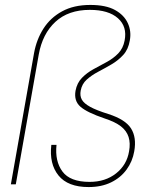

<svg xmlns="http://www.w3.org/2000/svg" viewBox="-20 -747 620 778"><path d="M339 11Q255 11 217 -36Q179 -83 188 -160H209Q202 -94 233 -52Q264 -10 343 -10Q407 -10 450.5 -44.5Q494 -79 503 -134Q509 -167 501 -192Q493 -217 470 -235Q447 -253 404 -267Q333 -291 306 -314.5Q279 -338 286 -379Q292 -411 312 -431.5Q332 -452 358.5 -466.5Q385 -481 412 -495.5Q439 -510 459 -530.5Q479 -551 485 -583Q496 -639 458 -673Q420 -707 344 -707Q257 -707 204.5 -658.5Q152 -610 137 -526L44 0H24L118 -532Q128 -587 156 -631Q184 -675 231.5 -701Q279 -727 346 -727Q409 -727 446 -706.5Q483 -686 498 -653Q513 -620 506 -583Q500 -547 479.5 -524.5Q459 -502 431.5 -486Q404 -470 377.5 -456Q351 -442 331.5 -424.5Q312 -407 307 -380Q303 -359 311.5 -343.5Q320 -328 345.5 -314Q371 -300 419 -285Q488 -263 511 -226.5Q534 -190 524 -134Q517 -93 493 -60Q469 -27 430 -8Q391 11 339 11Z"/></svg>

Font: DM Sans 28pt Thin
Style: Italic
Weight: 250
Italic angle: -10°
Version: Version 4.004;gftools[0.9.30]